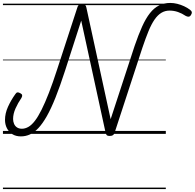

<svg xmlns="http://www.w3.org/2000/svg" viewBox="-20 -910 1324 1305"><path d="M122 17Q88 17 64 2Q40 -13 27 -38.5Q14 -64 14 -95Q14 -139 34 -183.5Q54 -228 84 -270Q91 -281 98.5 -282Q106 -283 117 -277Q129 -271 130.5 -263.5Q132 -256 126 -245Q102 -210 85.5 -173Q69 -136 69 -101Q69 -84 75.5 -68.5Q82 -53 95.5 -44Q109 -35 129 -35Q151 -35 173 -47.5Q195 -60 217 -88.5Q239 -117 262.5 -164Q286 -211 312.5 -279Q339 -347 369 -440L507 -863Q510 -873 518 -877.5Q526 -882 538 -882Q551 -882 558 -876.5Q565 -871 567 -859L732 -100L895 -598Q921 -674 946 -729.5Q971 -785 999 -820.5Q1027 -856 1061 -873Q1095 -890 1137 -890Q1161 -890 1185 -884Q1209 -878 1231.5 -867.5Q1254 -857 1271 -844Q1282 -836 1283.5 -827.5Q1285 -819 1278 -808Q1271 -797 1262 -796.5Q1253 -796 1242 -802Q1217 -819 1189.5 -828.5Q1162 -838 1132 -838Q1102 -838 1077 -823Q1052 -808 1030.5 -777Q1009 -746 989.5 -698.5Q970 -651 948 -586L758 -5Q754 5 746.5 9.5Q739 14 725 14Q717 14 711 12Q705 10 702 3.5Q699 -3 696 -16L532 -770L422 -429Q388 -324 357.5 -247.5Q327 -171 298 -120Q269 -69 240.5 -39Q212 -9 183 4Q154 17 122 17ZM0 365H1107V375H0ZM0 -20H1107V0H0ZM0 -505H1107V-500H0ZM0 -885H1107V-875H0Z"/></svg>

Font: Playwrite DK Uloopet Guides
Style: Regular
Weight: 400
Designer: Veronika Burian, José Scaglione
Foundry: TypeTogether
Version: Version 1.003